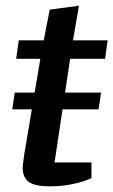

<svg xmlns="http://www.w3.org/2000/svg" viewBox="-20 -649 399 676"><path d="M23 -264 32 -323H336L327 -264ZM154 7Q103 7 81.5 -8.5Q60 -24 60 -58Q60 -66 62 -79.5Q64 -93 65 -103L122 -442H37L46 -507H134L155 -615L258 -629L237 -507H359L350 -442H227L172 -77H302V-22Q299 -20 278.5 -12.5Q258 -5 226 1Q194 7 154 7Z"/></svg>

Font: Faustina SemiBold
Style: Italic
Weight: 600
Italic angle: -8°
Designer: Alfonso Garcia
Foundry: http://www.omnibus-type.com
Version: Version 1.200